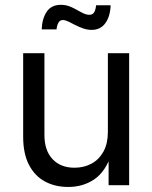

<svg xmlns="http://www.w3.org/2000/svg" viewBox="-20 -761 626 789"><path d="M260.7 7.3Q206.1 7.3 164.3 -15.4Q122.6 -38.1 98.9 -84Q75.2 -129.9 75.2 -198.7V-542.5H162.6V-206.1Q162.6 -142.6 195.8 -107.2Q229 -71.8 286.1 -71.8Q325.2 -71.8 356.2 -88.6Q387.2 -105.5 405.3 -138.4Q423.3 -171.4 423.3 -218.3V-542.5H510.7V0H426.3V-131.3H439.5Q414.1 -55.7 367.7 -24.2Q321.3 7.3 260.7 7.3ZM356.9 -638.2Q338.9 -638.2 321.5 -644.3Q304.2 -650.4 288.8 -658.4Q273.4 -666.5 260.5 -672.6Q247.6 -678.7 238.3 -678.7Q225.6 -678.7 219.5 -666.5Q213.4 -654.3 212.4 -640.1H151.4Q152.8 -684.1 171.9 -712.6Q190.9 -741.2 230 -741.2Q249 -741.2 265.1 -735.1Q281.2 -729 295.4 -720.7Q309.6 -712.4 322.5 -706.3Q335.4 -700.2 347.7 -700.2Q359.9 -700.2 366.2 -709.5Q372.6 -718.8 375 -739.3H434.6Q433.1 -693.8 413.1 -666Q393.1 -638.2 356.9 -638.2Z"/></svg>

Font: Inter 16pt
Style: Regular
Weight: 400
Version: Version 4.001;git-66647c0bb